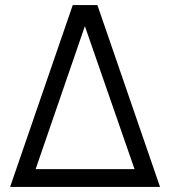

<svg xmlns="http://www.w3.org/2000/svg" viewBox="-20 -740 674 760"><path d="M20 0H613.5L365.5 -720H268ZM121 -70.5 316 -636.5 512.5 -70.5Z"/></svg>

Font: Eudonet
Style: Regular
Weight: 400
Designer: Mikhail Sharanda
Foundry: Mikhail Sharanda
Version: Version 4.503;Glyphs 3.1.2 (3151)